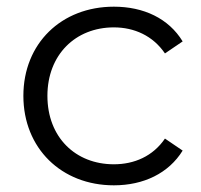

<svg xmlns="http://www.w3.org/2000/svg" viewBox="-20 -550 603 575"><path d="M321 5C410 5 485 -31 527 -99L474 -135C438 -82 382 -58 321 -58C206 -58 122 -139 122 -263C122 -386 206 -468 321 -468C382 -468 438 -443 474 -390L527 -426C485 -495 410 -530 321 -530C164 -530 50 -420 50 -263C50 -106 164 5 321 5Z"/></svg>

Font: Talent
Style: Regular
Weight: 400
Designer: Mike Powis
Version: Version 1.001;hotconv 1.0.109;makeotfexe 2.5.65596